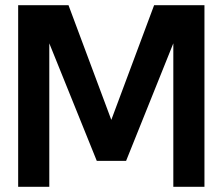

<svg xmlns="http://www.w3.org/2000/svg" viewBox="-20 -720 858 740"><path d="M50 0V-700H244L409 -258L574 -700H768V0H648V-553L466 -100H353L170 -553V0Z"/></svg>

Font: Kulim Park
Style: Bold
Weight: 700
Designer: Noponies / Dale Sattler
Foundry: Noponies
Version: Version 1.000; ttfautohint (v1.8.3)